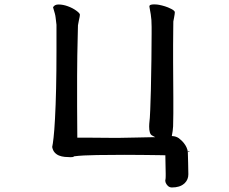

<svg xmlns="http://www.w3.org/2000/svg" viewBox="-20 -683 1040 873"><path d="M484.4 -56.2 377 -57.1H331.5V-61.5Q331.5 -85.9 331.1 -123.5Q330.6 -161.1 330.6 -200.7V-337.9Q330.6 -360.4 331.5 -431.6Q332.5 -502.9 333.5 -524.4Q334.5 -559.6 334.5 -567.4V-567.9Q335.4 -576.2 338.4 -588.9Q343.3 -609.9 343.3 -616.2Q343.3 -622.6 326.9 -634.5Q310.5 -646.5 288.6 -654.5Q266.6 -662.6 246.1 -662.6Q228 -662.6 221.2 -649.9Q223.6 -640.6 229.5 -621.1Q231.9 -612.3 232.9 -603Q236.8 -574.2 236.8 -570.3V-450.2Q236.8 -266.1 230 -142.1Q227.1 -88.4 223.6 -57.6Q220.2 -26.9 217.3 -14.6Q220.2 1 228.5 10.3Q236.8 19.5 248.3 24.2Q259.8 28.8 273.9 30.3Q288.1 31.7 300.3 31.7Q312.5 31.7 315.4 29.3L316.4 27.8Q354 22.9 421.6 22Q489.3 21 544.4 21Q605.5 21 626 21.5Q646.5 22 667.5 22Q688.5 22 705.6 22.5Q722.7 22.9 727.5 22.9H731.9V27.3Q731.9 42.5 732.7 70.6Q733.4 98.6 733.4 105.5Q733.4 112.3 733.4 116.9Q733.4 121.6 733.2 124Q732.9 126.5 732.9 128.9Q732.4 133.3 731.9 135.5Q731.4 137.7 731.4 138.7Q731.4 139.6 731.7 140.6Q731.9 141.6 732.4 143.8Q732.9 146 733.4 147.9Q736.8 155.8 742.7 161.6Q750.5 169.4 761.7 169.4Q797.4 169.4 816.9 152.3L820.3 149.4Q836.4 133.3 836.4 109.4Q836.4 92.3 835.4 56.2Q834.5 12.2 834 7.1Q833.5 2 832 -2.4Q825.7 -23.9 807.1 -42.5Q800.8 -48.8 793 -54.7Q780.8 -63 766.1 -64L761.2 -64.5Q766.1 -88.4 767.1 -108.4Q768.1 -128.9 768.1 -167V-239.7Q768.1 -279.3 767.6 -320.3Q767.1 -361.3 767.1 -401.9V-476.6Q767.1 -512.7 767.6 -537.6Q768.1 -562.5 768.1 -585V-585.4Q769 -592.8 771.5 -603Q774.9 -620.6 774.9 -627.9Q774.9 -630.4 771 -634.3Q767.1 -638.2 759 -642.3Q751 -646.5 743.7 -649.4Q730 -654.8 716.1 -658.2Q702.1 -661.6 694.1 -662.4Q686 -663.1 681.2 -663.1Q676.3 -663.1 672.6 -662.6Q668.9 -662.1 667 -661.6Q659.2 -659.7 659.2 -653.8Q659.2 -652.3 659.7 -650.4L665.5 -617.7Q669.4 -595.2 669.4 -560.5V-530.3Q669.4 -507.3 668.5 -413.3Q667.5 -319.3 666 -271.5L663.1 -183.1Q661.6 -142.6 658.7 -120.6Q658.2 -113.8 658.2 -107.9Q658.2 -74.2 670.9 -67.4L686 -59.1H668.9Q658.2 -59.1 597.2 -57.6Q536.1 -56.2 524.4 -56.2ZM841.8 3.9H834L835 5.9H840.8Z"/></svg>

Font: Bakudai
Style: Light
Weight: 300
Version: Version 1.48